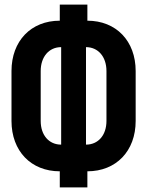

<svg xmlns="http://www.w3.org/2000/svg" viewBox="-20 -790 640 835"><path d="M360 25V-45C485 -45 570 -133 570 -264V-481C570 -612 485 -700 360 -700V-770H240V-700C115 -700 30 -612 30 -481V-264C30 -133 115 -45 240 -45V25ZM246 -161C193 -161 157 -202 157 -264V-481C157 -543 193 -585 246 -585ZM354 -585C407 -585 443 -543 443 -481V-264C443 -202 407 -161 354 -161Z"/></svg>

Font: Tekne LDO ExtraBold
Style: Regular
Weight: 800
Monospace: yes
Designer: Alessio Laiso, Mario Rullo, Paolo Rosset
Foundry: Alessio Laiso
Version: Version 1.000;hotconv 1.0.109;makeotfexe 2.5.65596